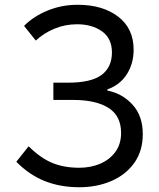

<svg xmlns="http://www.w3.org/2000/svg" viewBox="-20 -766 660 799"><path d="M310.1 13.2Q231.4 13.2 167 -12.2Q102.5 -37.6 47.9 -92.8L99.1 -157.2Q148.4 -108.4 197.3 -88.1Q246.1 -67.9 310.1 -67.9Q357.4 -67.9 397 -84.7Q436.5 -101.6 460.2 -134Q483.9 -166.5 483.9 -212.9Q483.9 -283.7 431.6 -316.9Q379.4 -350.1 285.2 -350.1H202.1V-421.9H262.2Q359.4 -421.9 402.6 -454.1Q445.8 -486.3 445.8 -547.9Q445.8 -606 404.5 -635.5Q363.3 -665 300.8 -665Q251 -665 206.8 -646.7Q162.6 -628.4 128.9 -597.2L80.1 -658.2Q119.1 -697.8 177.7 -721.9Q236.3 -746.1 303.2 -746.1Q407.2 -746.1 471.7 -696.8Q536.1 -647.5 536.1 -559.1Q536.1 -501.5 507.8 -457Q479.5 -412.6 426.8 -394V-389.2Q490.2 -376.5 532.2 -329.8Q574.2 -283.2 574.2 -208Q574.2 -137.7 538.8 -88.1Q503.4 -38.6 443.4 -12.7Q383.3 13.2 310.1 13.2Z"/></svg>

Font: Source Han Sans CN
Style: Regular
Weight: 400
Designer: Ryoko NISHIZUKA  (kana, bopomofo & ideographs); Paul D. Hunt (Latin, Greek & Cyrillic); Sandoll Communications , Soo-you
Foundry: Adobe
Version: Version 2.004;hotconv 1.0.118;makeotfexe 2.5.65603